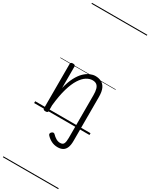

<svg xmlns="http://www.w3.org/2000/svg" viewBox="-414 -1176 1441 1842"><g transform="rotate(30 306.5 -255.0)"><path d="M509 126Q509 171 497.5 199.5Q486 228 463 241.5Q440 255 406 255Q367 255 335 238.5Q303 222 280 196Q273 188 274.5 178.5Q276 169 286 161Q295 153 304 153.5Q313 154 320 162Q338 181 360 194Q382 207 406 207Q436 207 445.5 186.5Q455 166 455 125V-350Q455 -391 447.5 -417.5Q440 -444 423 -457Q406 -470 377 -470Q344 -470 310.5 -449Q277 -428 247 -381Q217 -334 194.5 -257.5Q172 -181 160 -68V-4Q160 6 153.5 10.5Q147 15 133 15Q120 15 113.5 10.5Q107 6 107 -4V-496Q107 -506 113.5 -510.5Q120 -515 133 -515Q147 -515 153.5 -510.5Q160 -506 160 -496V-259Q178 -334 204.5 -384Q231 -434 261.5 -463.5Q292 -493 323 -506Q354 -519 381 -519Q417 -519 446 -505Q475 -491 492 -456.5Q509 -422 509 -360ZM0 590H613V600H0ZM0 -20H613V0H0ZM0 -505H613V-500H0ZM0 -1110H613V-1100H0Z"/></g></svg>

Font: Playwrite FR Moderne Guides
Style: Regular
Weight: 400
Designer: Veronika Burian, José Scaglione
Foundry: TypeTogether
Version: Version 1.003